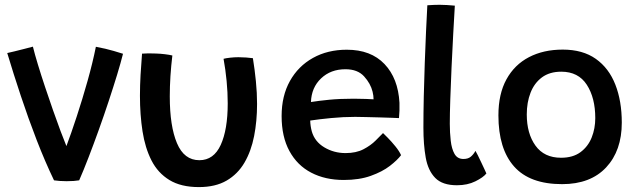

<svg xmlns="http://www.w3.org/2000/svg" viewBox="-20 -736 2594 782"><path d="M370.5 -545.5Q411 -538 443.2 -528.5Q475.5 -519 481 -517Q472 -481 456.8 -431Q441.5 -381 422.5 -323.5Q403.5 -266 382.5 -207.5Q361.5 -149 341 -95.8Q320.5 -42.5 302.5 -1.5Q282.5 2 251 2Q236.5 2 223 1Q209.5 0 200 -1.5Q163.5 -77.5 129.2 -166Q95 -254.5 64.8 -345.5Q34.5 -436.5 9.5 -520Q19 -522 38.8 -526.8Q58.5 -531.5 79.5 -537Q100.5 -542.5 114 -546Q121.5 -515.5 134.5 -472.8Q147.5 -430 163.5 -382Q179.5 -334 195.8 -287.5Q212 -241 226.5 -202.5Q241 -164 250.5 -141Q269.5 -191.5 292.5 -261.5Q315.5 -331.5 336.5 -406Q357.5 -480.5 370.5 -545.5Z M890.5 -496.5Q899.5 -499 916.8 -501Q934 -503 951 -503Q965.5 -503 982.5 -501.8Q999.5 -500.5 1010 -499Q1017.5 -453 1022.2 -405.5Q1027 -358 1027 -312.5Q1027 -243 1015 -181.8Q1003 -120.5 975.8 -73.8Q948.5 -27 903 -0.5Q857.5 26 790 26Q717 26 670 -2.8Q623 -31.5 597 -82.5Q571 -133.5 560.5 -201Q550 -268.5 550 -346Q550 -388 552.5 -431.5Q555 -475 558.5 -517.5Q583 -519.5 614.5 -518Q633 -517.5 651.5 -515.2Q670 -513 682 -510Q677 -468.5 674.2 -426.2Q671.5 -384 671.5 -343.5Q671.5 -222 700.8 -152.8Q730 -83.5 792 -83.5Q850.5 -83.5 879 -145.8Q907.5 -208 907.5 -315Q907.5 -359.5 903 -406.2Q898.5 -453 890.5 -496.5Z M1613.5 -104Q1598.5 -84 1567.8 -60.2Q1537 -36.5 1490.2 -19.8Q1443.5 -3 1380 -3Q1304.5 -3 1247.5 -32.8Q1190.5 -62.5 1158.8 -120.8Q1127 -179 1127 -263.5Q1127 -345.5 1160.8 -406Q1194.5 -466.5 1254.5 -500Q1314.5 -533.5 1392.5 -533.5Q1490.5 -533.5 1546 -475.2Q1601.5 -417 1607 -317.5Q1608 -285 1605 -255Q1598 -255.5 1576.2 -256.2Q1554.5 -257 1526.2 -257.8Q1498 -258.5 1471 -259.2Q1444 -260 1426.5 -260Q1378 -260 1329 -255.2Q1280 -250.5 1243.5 -245Q1244 -222.5 1250 -200.5Q1262 -159 1301 -135.8Q1340 -112.5 1387.5 -112.5Q1430.5 -112.5 1460.5 -128.2Q1490.5 -144 1509.8 -163.5Q1529 -183 1540 -194Q1544 -190.5 1559.2 -175Q1574.5 -159.5 1590.5 -139.8Q1606.5 -120 1613.5 -104ZM1246.5 -320.5Q1278 -325.5 1321.2 -329.8Q1364.5 -334 1421 -334Q1450 -334 1471.2 -333Q1492.5 -332 1501.5 -331.5Q1501.5 -346 1497.5 -362.5Q1489.5 -395.5 1463 -424.8Q1436.5 -454 1387 -454Q1327 -454 1287.8 -416.8Q1248.5 -379.5 1246.5 -320.5Z M1961 -29.5Q1948.5 -13.5 1916.2 2.5Q1884 18.5 1841 18.5Q1782 18.5 1752.8 -11.2Q1723.5 -41 1714 -93.8Q1704.5 -146.5 1704.5 -216Q1704.5 -274.5 1706 -342.5Q1707.5 -410.5 1710 -478.8Q1712.5 -547 1715.2 -608Q1718 -669 1720.5 -714.5Q1748 -716.5 1770.5 -716.5Q1785.5 -716.5 1800.5 -715.5Q1815.5 -714.5 1832.5 -713Q1829.5 -665 1826 -599Q1822.5 -533 1819.2 -463.2Q1816 -393.5 1814 -332Q1812 -270.5 1812 -232Q1812 -196 1815.8 -163Q1819.5 -130 1831.2 -109.2Q1843 -88.5 1867.5 -88.5Q1886.5 -88.5 1897.5 -97.8Q1908.5 -107 1916.5 -121.5Q1919.5 -117 1926 -103.8Q1932.5 -90.5 1940 -74.8Q1947.5 -59 1953.5 -46Q1959.5 -33 1961 -29.5Z M2269.5 14Q2137.5 14 2073.8 -58Q2010 -130 2010 -266Q2010 -353.5 2042.8 -413Q2075.5 -472.5 2134.5 -503.2Q2193.5 -534 2272 -534Q2353.5 -534 2406.8 -496.2Q2460 -458.5 2486.2 -391.5Q2512.5 -324.5 2512.5 -236.5Q2512.5 -122.5 2448.8 -54.2Q2385 14 2269.5 14ZM2265 -93.5Q2313.5 -93.5 2344.2 -116.2Q2375 -139 2389.8 -175.8Q2404.5 -212.5 2404.5 -255Q2404.5 -337.5 2370 -390.8Q2335.5 -444 2266 -444Q2218.5 -444 2187.2 -420.8Q2156 -397.5 2140.8 -358.2Q2125.5 -319 2125.5 -270Q2125.5 -192 2161 -142.8Q2196.5 -93.5 2265 -93.5Z"/></svg>

Font: Grandstander Medium
Style: Regular
Weight: 500
Designer: Tyler Finck
Foundry: Etcetera Type Co
Version: Version 1.200; ttfautohint (v1.8.3)